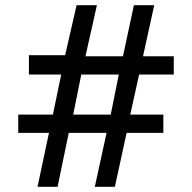

<svg xmlns="http://www.w3.org/2000/svg" viewBox="-20 -717 737 737"><path d="M168 -207H50V-277H183L215 -431H91V-505H230L274 -697H352L308 -501H452L494 -697H572L529 -501H647V-431H514L480 -277H607V-207H466L421 0H344L389 -207H244L201 0H124ZM405 -277 436 -431H292L261 -277Z"/></svg>

Font: Hanken Grotesk Medium
Style: Regular
Weight: 500
Designer: Alfredo Marco Pradil
Foundry: Hanken Design Co.
Version: Version 3.014